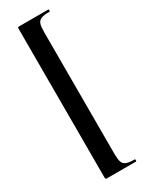

<svg xmlns="http://www.w3.org/2000/svg" viewBox="-219 -764 713 921"><g transform="rotate(-30 137.0 -304.0)"><path d="M67 106V-715Q67 -722 68.5 -723.5Q70 -725 76 -725Q100 -725 131.5 -725Q163 -725 192 -725Q221 -725 236 -725Q239 -725 239 -719Q239 -713 236 -713Q206 -713 190.5 -707Q175 -701 170 -686Q165 -671 165 -642V34Q165 62 170 77.5Q175 93 190.5 99Q206 105 236 105Q239 105 239 111Q239 117 236 117Q221 117 192 117Q163 117 131.5 117Q100 117 76 117Q70 117 68.5 115Q67 113 67 106Z"/></g></svg>

Font: Cormorant Light
Style: Bold
Weight: 700
Version: Version 4.000